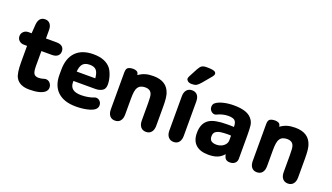

<svg xmlns="http://www.w3.org/2000/svg" viewBox="-63 -1020 2505 1447"><g transform="rotate(20 1189.5 -297.0)"><path d="M75 -293V-163Q75 -119 79.5 -88Q84 -57 94 -40Q123 11 203 11Q248 11 279 3Q310 -5 326 -19.5Q342 -34 342 -54Q342 -75 328.5 -90.5Q315 -106 294 -106Q292 -106 290.5 -106Q289 -106 287 -105Q268 -100 259 -98Q250 -96 239 -96Q211 -96 200.5 -112.5Q190 -129 190 -173V-293H275Q304 -293 320 -306.5Q336 -320 336 -343Q336 -368 320 -381Q304 -394 275 -394H190V-462Q190 -493 175.5 -510.5Q161 -528 136 -528Q86 -528 80 -466L75 -394H50Q27 -394 11.5 -379.5Q-4 -365 -4 -343Q-4 -321 11.5 -307Q27 -293 50 -293Z M494 -164H670Q701 -164 724 -177.5Q747 -191 747 -226Q747 -260 736 -294.5Q725 -329 709 -350Q665 -405 569 -405Q477 -405 428 -355Q379 -305 379 -210V-171Q379 -83 430 -36Q481 11 576 11Q624 11 664.5 2Q705 -7 724 -22Q733 -29 737.5 -38.5Q742 -48 742 -58Q742 -77 729.5 -90.5Q717 -104 699 -104Q693 -104 685 -101Q667 -93 639 -88Q611 -83 584 -83Q539 -83 516.5 -100.5Q494 -118 494 -154ZM642 -239H493Q496 -282 514 -301.5Q532 -321 570 -321Q605 -321 621.5 -302.5Q638 -284 642 -239Z M931 -370Q929 -391 916 -397.5Q903 -404 889 -404Q863 -404 847.5 -395.5Q832 -387 832 -355V-60Q832 -27 847 -8.5Q862 10 889 10Q917 10 932 -8.5Q947 -27 947 -60V-186Q947 -221 950.5 -243Q954 -265 963 -278Q971 -291 986 -297.5Q1001 -304 1021 -304Q1059 -304 1072 -275Q1077 -264 1078.5 -245.5Q1080 -227 1080 -200V-60Q1080 -27 1095.5 -8.5Q1111 10 1138 10Q1165 10 1180.5 -8.5Q1196 -27 1196 -60V-209Q1196 -248 1193.5 -273.5Q1191 -299 1186 -315Q1159 -405 1049 -405Q1012 -405 985 -397Q958 -389 931 -370Z M1301 -60Q1301 -27 1317 -8.5Q1333 10 1359 10Q1387 10 1402 -8.5Q1417 -27 1417 -60V-334Q1417 -368 1402 -386Q1387 -404 1359 -404Q1333 -404 1317 -386Q1301 -368 1301 -334ZM1479 -577Q1479 -586 1473.5 -592Q1468 -598 1452 -601.5Q1436 -605 1404 -605Q1378 -605 1365 -597Q1352 -589 1339 -565L1303 -497Q1296 -484 1296 -475Q1296 -465 1307 -456Q1318 -447 1340 -447Q1363 -447 1376 -454Q1389 -461 1408 -483L1469 -556Q1479 -569 1479 -577Z M1749 -252Q1729 -253 1719 -253Q1709 -253 1704.5 -253Q1700 -253 1695 -253Q1644 -253 1608 -246Q1572 -239 1550 -224Q1502 -191 1502 -115Q1502 -53 1537 -21Q1572 11 1638 11Q1681 11 1710 -0.5Q1739 -12 1761 -38Q1766 -11 1778 -0.5Q1790 10 1810 10Q1836 10 1851 -3.5Q1866 -17 1866 -40V-225Q1866 -281 1862.5 -306Q1859 -331 1846 -349Q1827 -378 1789.5 -391.5Q1752 -405 1695 -405Q1650 -405 1611 -395.5Q1572 -386 1551 -369Q1537 -358 1537 -336Q1537 -318 1550 -304.5Q1563 -291 1580 -291Q1588 -291 1597 -296Q1615 -305 1637.5 -310.5Q1660 -316 1681 -316Q1718 -316 1733 -303.5Q1748 -291 1749 -259ZM1751 -183V-147Q1751 -127 1739 -112Q1727 -97 1709 -89Q1691 -81 1671 -81Q1643 -81 1628.5 -92Q1614 -103 1614 -129Q1614 -154 1629.5 -165.5Q1645 -177 1669.5 -180.5Q1694 -184 1722 -184Q1729 -184 1735.5 -184Q1742 -184 1751 -183Z M2069 -370Q2067 -391 2054 -397.5Q2041 -404 2027 -404Q2001 -404 1985.5 -395.5Q1970 -387 1970 -355V-60Q1970 -27 1985 -8.5Q2000 10 2027 10Q2055 10 2070 -8.5Q2085 -27 2085 -60V-186Q2085 -221 2088.5 -243Q2092 -265 2101 -278Q2109 -291 2124 -297.5Q2139 -304 2159 -304Q2197 -304 2210 -275Q2215 -264 2216.5 -245.5Q2218 -227 2218 -200V-60Q2218 -27 2233.5 -8.5Q2249 10 2276 10Q2303 10 2318.5 -8.5Q2334 -27 2334 -60V-209Q2334 -248 2331.5 -273.5Q2329 -299 2324 -315Q2297 -405 2187 -405Q2150 -405 2123 -397Q2096 -389 2069 -370Z"/></g></svg>

Font: Beiruti
Style: Bold
Weight: 700
Designer: Arlette Boutros
Foundry: Boutros
Version: Version 1.41